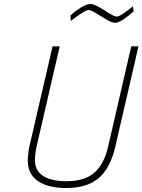

<svg xmlns="http://www.w3.org/2000/svg" viewBox="-20 -932 713 961"><path d="M480 -854Q476 -856 462 -865Q448 -874 438.5 -878Q429 -882 423 -882Q413 -882 387 -865Q361 -848 334 -827L333 -855Q357 -877 385.5 -894.5Q414 -912 430 -912Q445 -912 462.5 -903.5Q480 -895 508 -877Q529 -863 543 -856Q557 -849 566 -849Q574 -849 597.5 -864.5Q621 -880 645 -900L649 -875Q626 -854 599 -836Q572 -818 558 -818Q543 -818 526 -827Q509 -836 480 -854ZM119 -129Q119 -145 122 -167.5Q125 -190 129 -207L243 -700H279L165 -207Q155 -165 155 -130Q155 -77 196.5 -51Q238 -25 313 -25Q403 -25 452 -67.5Q501 -110 521 -198L637 -700H673L557 -197Q533 -93 475.5 -42Q418 9 311 9Q221 9 170 -25.5Q119 -60 119 -129Z"/></svg>

Font: Cairo ExtraLight
Style: Italic
Weight: 275
Italic angle: -13°
Designer: Mohamed Gaber, Accademia di Belle Arti di Urbino and others
Foundry: Kief Type Foundry, Accademia di Belle Arti di Urbino and others
Version: Version 3.011